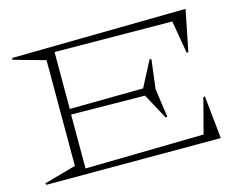

<svg xmlns="http://www.w3.org/2000/svg" viewBox="-88 -744 1091 877"><g transform="rotate(-15 457.5 -306.0)"><path d="M27.8 -7.8 178.2 -49.8V-549.8L27.8 -591.8L29.8 -600.1L852.1 -611.8L813 -416L805.2 -418L778.8 -571.8L223.1 -576.2V-307.1L570.8 -311L633.8 -432.1L642.1 -430.2L625 -293L644 -158.2L636.2 -155.8L570.8 -276.9L222.2 -280.8V-25.9L783.2 -36.1L826.2 -201.2L834 -203.1L855 0H29.8Z"/></g></svg>

Font: Halibut Exp Thin
Style: Regular
Weight: 250
Width: 7
Designer: Matteo Maggi
Foundry: Collletttivo
Version: Version 3.080 | FøM Fix